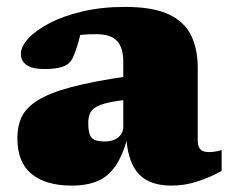

<svg xmlns="http://www.w3.org/2000/svg" viewBox="-20 -536 682 570"><path d="M363 -310V-240.5Q323.5 -236.5 299.5 -230.8Q275.5 -225 263 -217Q250.5 -209 246.2 -197.5Q242 -186 242 -170Q242 -139.5 251.5 -127.8Q261 -116 290.5 -116Q308 -116 320.2 -121.5Q332.5 -127 339.2 -137Q346 -147 346 -160V-353.5Q346 -394 327.5 -414.2Q309 -434.5 267 -434.5Q242.5 -434.5 227.8 -433.2Q213 -432 203 -430L227 -473Q222.5 -449.5 217.8 -430.5Q213 -411.5 208.2 -396.2Q203.5 -381 197.5 -367.5Q189 -347 168.8 -339Q148.5 -331 112 -331Q76 -331 59 -343Q42 -355 42 -375.5Q42 -398 64.5 -422.2Q87 -446.5 128 -467.8Q169 -489 225.8 -502.2Q282.5 -515.5 351.5 -515.5Q432.5 -515.5 479.5 -494Q526.5 -472.5 546.8 -432Q567 -391.5 567 -334.5V-120Q567 -106.5 570.8 -98.8Q574.5 -91 582 -87.8Q589.5 -84.5 601 -84.5Q608.5 -84.5 617.2 -85.8Q626 -87 638 -90.5V-28.5Q606 -10.5 567.8 2.2Q529.5 15 489 15Q445.5 15 416.8 -0.5Q388 -16 372.8 -48.5Q357.5 -81 354.5 -132L361.5 -138Q346.5 -79 324.5 -45.8Q302.5 -12.5 270.5 1.2Q238.5 15 193 15Q116 15 73.8 -19.5Q31.5 -54 31.5 -126Q31.5 -161 44.2 -188.5Q57 -216 91.8 -238Q126.5 -260 192 -277.5Q257.5 -295 363 -310Z"/></svg>

Font: Newsreader 9pt ExtraBold
Style: Regular
Weight: 800
Designer: Hugues Gentile
Foundry: Production Type
Version: Version 1.003